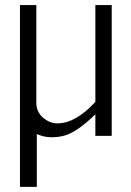

<svg xmlns="http://www.w3.org/2000/svg" viewBox="-20 -535 514 756"><path d="M58.6 200.7V-515.1H123V-131.3Q123 -94.7 149.2 -72Q175.3 -49.3 205.6 -49.3Q277.8 -49.3 355.5 -133.8V-515.1H419.9V0H355.5V-85Q286.1 -17.1 236.8 -2Q212.9 5.4 182.9 5.4Q152.8 5.4 125 -7.3V200.7Z"/></svg>

Font: News Cycle
Style: Regular
Weight: 500
Version: Version 0.5.2